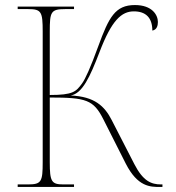

<svg xmlns="http://www.w3.org/2000/svg" viewBox="-20 -740 698 760"><path d="M50 0H273V-10H231C184 -10 177 -21 177 -98V-354C321 -354 350 -345 389 -268L478 -92C525 0 575 0 613 0H623V-10H617C578 -10 546 -24 512 -90L422 -265C394 -320 354 -358 260 -362C306 -370 336 -435 374 -534C422 -660 461 -695 510 -695C556 -695 583 -671 583 -619C601 -622 605 -639 605 -653C605 -680 583 -720 514 -720C436 -720 411 -672 369 -557C338 -472 318 -428 305 -410C281 -377 269 -364 177 -364V-615C177 -693 181 -704 238 -704H273V-714H50V-704H92C144 -704 149 -693 149 -615V-98C149 -21 144 -10 91 -10H50Z"/></svg>

Font: Noto Serif Display Thin
Style: Regular
Weight: 100
Designer: Monotype Design Team
Foundry: Monotype Imaging Inc.
Version: Version 2.009